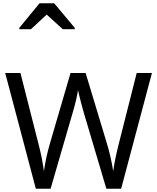

<svg xmlns="http://www.w3.org/2000/svg" viewBox="-20 -1164 970 1184"><path d="M917 -714 727 0H636L497 -468Q489 -497 481 -526Q473 -555 468 -577.5Q463 -600 461 -609Q460 -596 450.5 -553.5Q441 -511 427 -465L292 0H201L12 -714H106L217 -278Q229 -232 237.5 -189Q246 -146 251 -108Q256 -147 266 -193Q276 -239 289 -283L415 -714H508L639 -280Q653 -234 663 -188.5Q673 -143 678 -108Q683 -145 692 -188.5Q701 -232 713 -279L823 -714ZM99 -984V-992L224 -1144H314L441 -992V-984H367L268 -1074L171 -984Z"/></svg>

Font: Noto Sans Tifinagh Ahaggar
Style: Regular
Weight: 400
Designer: JamraPatel
Foundry: JamraPatel LLC
Version: Version 2.006; ttfautohint (v1.8.4.7-5d5b)